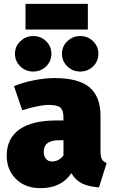

<svg xmlns="http://www.w3.org/2000/svg" viewBox="-20 -961 591 1001"><path d="M536 -111 496 16Q442 12 408 -4.5Q374 -21 352 -58Q300 20 191 20Q112 20 63.5 -27.5Q15 -75 15 -150Q15 -239 81 -286Q147 -333 273 -333H311V-346Q311 -386 295 -400Q279 -414 234 -414Q210 -414 172.5 -406.5Q135 -399 96 -386L53 -512Q102 -532 159.5 -543Q217 -554 264 -554Q390 -554 447 -505.5Q504 -457 504 -357V-173Q504 -145 511 -131.5Q518 -118 536 -111ZM311 -151V-230H290Q248 -230 228 -215Q208 -200 208 -169Q208 -146 220 -132.5Q232 -119 252 -119Q270 -119 285.5 -128Q301 -137 311 -151ZM248 -681Q248 -642 220.5 -615Q193 -588 153 -588Q114 -588 86 -615Q58 -642 58 -681Q58 -719 86 -746Q114 -773 153 -773Q193 -773 220.5 -746Q248 -719 248 -681ZM493 -681Q493 -642 465.5 -615Q438 -588 398 -588Q359 -588 331 -615Q303 -642 303 -681Q303 -719 331 -746Q359 -773 398 -773Q438 -773 465.5 -746Q493 -719 493 -681ZM113 -807V-941H438V-807Z"/></svg>

Font: FiraGO Heavy
Style: Regular
Weight: 900
Designer: bBox Type
Foundry: bBox Type GmbH
Version: Version 1.001